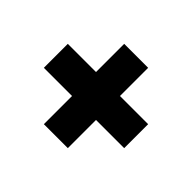

<svg xmlns="http://www.w3.org/2000/svg" viewBox="-117 -848 867 867"><g transform="rotate(-45 316.5 -414.5)"><path d="M393 -158H240V-338H60V-491H240V-671H393V-491H573V-338H393Z"/></g></svg>

Font: Hussar
Style: BoldWeb
Weight: 700
Foundry: Cannot Into Space Fonts
Version: Version 2.00